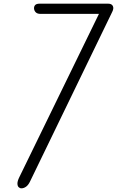

<svg xmlns="http://www.w3.org/2000/svg" viewBox="-20 -1024 652 1044"><path d="M96.5 0Q88 0 81.5 -6.2Q75 -12.5 74.8 -25.8Q74.5 -39 85 -60.5L518 -948.5H200.5Q183 -948.5 174.5 -957Q166 -965.5 165 -978Q164.5 -989 171.2 -996.5Q178 -1004 195.5 -1004H568.5Q587 -1004 593.5 -991.5Q600 -979 590.5 -960L143 -36.5Q133.5 -17 121.2 -8.5Q109 0 96.5 0Z"/></svg>

Font: Edu SA Hand
Style: Regular
Weight: 400
Designer: Tina and Corey Anderson, Eben Sorkin, Mirko Velimirovic
Foundry: Google for Education
Version: Version 2.000